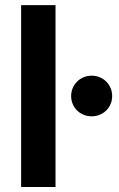

<svg xmlns="http://www.w3.org/2000/svg" viewBox="-20 -748 476 768"><path d="M202.1 -727.5H64.5V0H202.1ZM346.7 -282.7C392.6 -282.7 428.7 -317.9 428.7 -363.8C428.7 -409.7 392.6 -445.3 346.7 -445.3C300.8 -445.3 264.6 -409.7 264.6 -363.8C264.6 -317.9 300.8 -282.7 346.7 -282.7Z"/></svg>

Font: Raveo SemiBold
Style: Regular
Weight: 600
Designer: Jakub Foglar, Rasmus Andersson (Inter)
Foundry: Jakubfoglar.com
Version: Version 1.100;Glyphs 3.2.3 (3260)